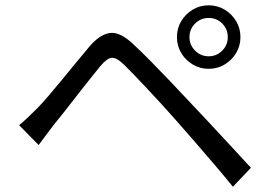

<svg xmlns="http://www.w3.org/2000/svg" viewBox="-20 -742 1040 734"><path d="M704.3 -600.1Q704.3 -570 725.9 -548.4Q747.5 -526.8 777.6 -526.8Q808.3 -526.8 829.6 -548.4Q850.8 -570 850.8 -600.1Q850.8 -630.8 829.6 -652.1Q808.3 -673.3 777.6 -673.3Q747.5 -673.3 725.9 -652.1Q704.3 -630.8 704.3 -600.1ZM656.4 -600.1Q656.4 -633.8 672.9 -661.3Q689.3 -688.7 716.8 -705.2Q744.2 -721.7 777.6 -721.7Q811.3 -721.7 838.8 -705.2Q866.2 -688.7 882.7 -661.3Q899.2 -633.8 899.2 -600.1Q899.2 -566.8 882.7 -539.3Q866.2 -511.9 838.8 -495.4Q811.3 -478.9 777.6 -478.9Q744.2 -478.9 716.8 -495.4Q689.3 -511.9 672.9 -539.3Q656.4 -566.8 656.4 -600.1ZM53.1 -263.5Q72.8 -279.8 88.5 -294.9Q104.2 -310.1 123.8 -329.6Q142 -347.8 165.7 -375.8Q189.5 -403.7 216.6 -436.6Q243.7 -469.5 270.8 -502.6Q298 -535.7 321.3 -563.4Q361 -610.3 400 -615.8Q439 -621.3 490 -572.6Q520.5 -544.5 557 -507.2Q593.6 -469.8 629.8 -432.1Q666 -394.4 694.8 -363.2Q728.8 -327.8 770.9 -282.4Q813 -237 857.1 -189.6Q901.2 -142.2 939.2 -100.6L870.4 -28Q835.4 -71.4 795.5 -117.8Q755.7 -164.3 717.3 -208.7Q679 -253.1 646.7 -289.1Q625.3 -313.7 598.4 -342.9Q571.5 -372.1 544.3 -401.2Q517.2 -430.3 493.5 -454.9Q469.7 -479.6 454 -495Q424.7 -523.1 406.3 -520.9Q387.9 -518.7 362.2 -487.6Q344.3 -465.7 321 -436.3Q297.7 -406.9 272.9 -375.1Q248.1 -343.2 225.3 -314.1Q202.4 -285.1 185.3 -264.5Q170.4 -245.2 154.8 -224Q139.3 -202.8 127.7 -187.5Z"/></svg>

Font: Noto Sans KR Thin
Style: Regular
Weight: 100
Designer: Ryoko NISHIZUKA 西塚涼子 (kana, bopomofo & ideographs); Paul D. Hunt (Latin, Greek & Cyrillic); Sandoll Communications 산돌커뮤니
Foundry: Adobe
Version: Version 2.004-H2;hotconv 1.0.118;makeotfexe 2.5.65603